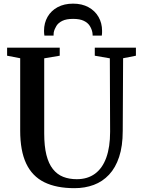

<svg xmlns="http://www.w3.org/2000/svg" viewBox="-20 -998 758 1027"><path d="M378.5 8.5Q281 8.5 216.5 -23.5Q152 -55.5 120 -123.5Q88 -191.5 88 -299V-686.5L18 -700V-743H299.5V-700L216.5 -686V-284.5Q216.5 -216.5 228.2 -169.5Q240 -122.5 262.8 -93.8Q285.5 -65 317.8 -52.2Q350 -39.5 390.5 -39.5Q448.5 -39.5 488.2 -68.8Q528 -98 548.5 -154.8Q569 -211.5 569 -293L567.5 -686L487 -700V-743H707V-700L638.5 -686.5L636.5 -298Q636.5 -216.5 617.2 -158.5Q598 -100.5 563.2 -63.5Q528.5 -26.5 481.5 -9Q434.5 8.5 378.5 8.5ZM371 -978.5Q418.5 -978.5 453.2 -959.5Q488 -940.5 507 -907.5Q526 -874.5 526 -833Q526 -826.5 525.8 -820.2Q525.5 -814 524.5 -807.5H475.5Q475.5 -811 475.2 -815.5Q475 -820 474 -825Q470.5 -843 460.2 -859.5Q450 -876 428.5 -886.5Q407 -897 371 -897Q335 -897 313.5 -886.5Q292 -876 281.8 -859.5Q271.5 -843 267.5 -825Q267 -820 266.8 -815.5Q266.5 -811 266.5 -807.5H217.5Q216.5 -814 216 -820.2Q215.5 -826.5 215.5 -833Q215.5 -875 234.5 -908Q253.5 -941 288.5 -959.8Q323.5 -978.5 371 -978.5Z"/></svg>

Font: Merriweather 60pt SemiBold
Style: Regular
Weight: 600
Version: Version 2.100